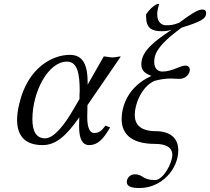

<svg xmlns="http://www.w3.org/2000/svg" viewBox="-20 -718 1057 966"><path d="M420 -189 588 -434C576 -434 560 -429 546 -429C532 -429 516 -434 502 -434L421 -292V-302C421 -390 399 -442 331 -442C246 -442 120 -380 77 -196C70 -167 66 -140 66 -115C66 -37 104 12 194 12C258 12 310 -29 379 -128L378 -89V-81C378 -18 395 12 429 12C469 12 498 -14 534 -77L511 -86C488 -56 476 -49 452 -49C432 -49 419 -77 419 -128V-131ZM317 -408C370 -408 381 -346 381 -260C381 -254 380 -248 380 -241V-220L356 -179C302 -83 249 -22 207 -22C161 -22 143 -60 143 -118C143 -256 222 -408 317 -408Z M592 -119C592 -53 630 6 761 6C813 6 847 23 847 61C847 102 802 188 759 188C698 188 699 159 659 159C637 159 618 175 618 198C618 222 646 228 682 228C794 228 877 132 877 38C877 -27 831 -58 764 -58C681 -58 658 -97 658 -140C658 -193 691 -281 757 -311C783 -318 810 -323 840 -323C853 -323 868 -321 881 -321C918 -321 935 -349 935 -367C935 -380 926 -388 913 -388C886 -388 847 -358 797 -358C775 -358 756 -372 756 -406C756 -441 766 -486 894 -579C990 -609 1017 -623 1017 -652C1017 -664 1011 -670 998 -670C975 -670 941 -648 882 -604C851 -591 835 -591 814 -591C794 -591 771 -606 771 -646C771 -651 771 -668 781 -698H772C749 -688 730 -668 715 -646V-635C715 -577 743 -561 793 -561C812 -561 821 -562 843 -568C756 -510 691 -461 691 -394C691 -362 711 -348 742 -336C619 -281 592 -177 592 -119Z"/></svg>

Font: Libertinus Serif
Style: Italic
Weight: 400
Italic angle: -12°
Designer: Philipp H. Poll, Khaled Hosny
Foundry: Caleb Maclennan
Version: Version 7.050;RELEASE